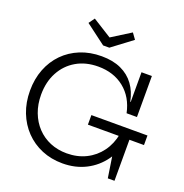

<svg xmlns="http://www.w3.org/2000/svg" viewBox="-168 -1136 1247 1298"><g transform="rotate(20 455.0 -487.5)"><path d="M421.4 9.9Q340.2 9.9 271.8 -18.6Q203.4 -47.2 153.2 -99.4Q103.1 -151.5 75.4 -222.4Q47.8 -293.3 47.8 -378Q47.8 -462.6 75.2 -533Q102.6 -603.3 152.8 -654.5Q203 -705.6 272.2 -733.8Q341.4 -761.9 425.1 -761.9Q506.2 -761.9 565.1 -734.9Q624.1 -707.8 660.6 -657.7Q697.1 -607.6 710.5 -538.6H734.2L713.8 -457Q690.9 -565.9 614.8 -627.1Q538.7 -688.3 427.1 -688.3Q337.6 -688.3 270.2 -649Q202.9 -609.8 165.3 -539.8Q127.6 -469.9 127.6 -378Q127.6 -308.7 149.5 -251.1Q171.3 -193.6 211 -151.5Q250.7 -109.4 305.2 -86.5Q359.7 -63.7 424.9 -63.7Q501.5 -63.7 563 -94.3Q624.6 -124.8 665.2 -180.3Q705.9 -235.9 719.8 -310.6L777.1 -294.6Q760.9 -202.8 711.8 -134.4Q662.7 -65.9 588.2 -28Q513.8 9.9 421.4 9.9ZM745 0 718.2 -174.3V-361H793.1V0ZM494.4 -295.2V-364H897.9V-295.2ZM713.8 -457V-752H788.4V-457ZM452.5 -833.7 597.6 -942.8 567.1 -985.1 430.2 -899.2 293.2 -985.1 262.8 -942.8 407.9 -833.7Z"/></g></svg>

Font: Hepta Slab ExtraLight
Style: Regular
Weight: 200
Designer: Michael LaGattuta
Foundry: Michael LaGattuta
Version: Version 1.100